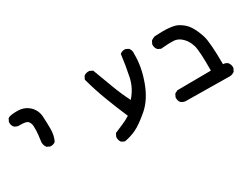

<svg xmlns="http://www.w3.org/2000/svg" viewBox="-58 -754 1616 1259"><g transform="rotate(-30 750.0 -124.5)"><path d="M168.5 -77.6 148.9 -87.4 147.5 -88.4 146.5 -89.4Q133.8 -106.4 133.8 -127.9V-128.4V-128.9Q137.7 -155.8 140.6 -184.1Q143.6 -211.9 142.6 -242.2Q142.6 -246.6 142.1 -251.2Q141.6 -255.9 140.6 -259.8Q139.6 -263.7 138.4 -267.1Q137.2 -270.5 135.5 -273.7Q133.8 -276.9 132.1 -279.8Q130.4 -282.7 127.9 -285.2Q114.7 -299.8 58.6 -297.9H58.1Q40.5 -300.3 27.3 -311L26.9 -311.5Q13.7 -327.1 15.6 -351.1V-352.1L16.1 -353L25.9 -372.6L26.4 -374L27.3 -374.5Q29.8 -376.5 32.7 -377.9Q35.6 -379.4 39.3 -380.6Q43 -381.8 47.6 -382.8Q52.2 -383.8 57.4 -384.5Q62.5 -385.3 68.8 -385.7Q75.2 -386.2 81.8 -386.5Q88.4 -386.7 96.2 -386.7Q123.5 -387.2 146.5 -378.9Q169.4 -370.6 187.5 -354Q223.6 -319.8 226.6 -271Q229.5 -223.6 229.5 -176.8Q229.5 -128.4 211.4 -90.3L210.9 -89.4L210 -88.4Q202.1 -81.5 192.1 -78.9Q182.1 -76.2 170.4 -77.1H169.4Z M608.9 138.2 589.4 128.4 587.9 127.4 586.9 126.5Q574.2 109.4 576.2 85.4V84.5L576.7 83.5L586.4 64L587.4 62L589.4 61Q620.6 47.4 653.8 33.2Q684.1 20.5 711.4 2.9Q673.3 -85 642.1 -168Q609.9 -252.9 585.9 -341.3L585.4 -343.3L586.4 -345.2L596.2 -364.7L597.2 -366.2L598.1 -367.2Q615.2 -379.9 639.2 -377.9H640.1L641.1 -377.4L660.6 -367.7L663.1 -366.7L663.6 -364.3Q692.9 -288.1 719.7 -214.8Q745.1 -146 779.8 -77.6Q832.5 -136.7 847.7 -210Q864.3 -289.1 874 -368.7L874.5 -371.1L876 -372.6Q891.6 -385.7 915.5 -383.8H916.5L917.5 -383.3L937 -373.5L938.5 -373L939 -371.6Q954.1 -352.5 950.2 -326.7Q952.1 -231.9 914.1 -127.9Q876 -22.9 809.1 34.2Q742.7 90.8 700.4 110.8Q658.2 130.9 612.3 138.7H610.4Z M1422.9 113.3 1085.9 109.4H1085.4Q1067.9 106.9 1054.7 96.2L1054.2 95.7Q1041 80.1 1043 55.2V54.2L1043.5 53.2L1053.2 33.7L1054.2 31.7L1056.2 30.8L1075.7 21L1076.7 20.5H1078.1L1331.1 18.6Q1332.5 -129.9 1319.8 -173.3Q1306.2 -216.8 1278.3 -243.7Q1250.5 -270.5 1216.8 -272.5Q1181.6 -274.4 1121.6 -268.6H1120.1L1118.7 -269L1099.1 -278.8L1098.1 -279.3L1097.2 -280.3Q1089.4 -289.1 1086.2 -299.6Q1083 -310.1 1084 -321.8V-322.8L1084.5 -323.7L1094.2 -343.3L1094.7 -344.7L1095.7 -345.2Q1102.1 -350.6 1109.6 -354.2Q1117.2 -357.9 1125.5 -360.4H1126H1126.5Q1252.4 -368.2 1296.6 -345Q1340.8 -321.8 1364.3 -285.2Q1387.2 -249.5 1403.8 -197.3Q1420.4 -145.5 1420.9 22Q1440.9 22.5 1454.1 33.7L1454.6 34.2Q1469.7 51.8 1467.8 76.7V77.6L1467.3 78.6L1457.5 98.1L1456.5 99.6L1455.6 100.6Q1440.9 111.3 1423.3 113.3Z"/></g></svg>

Font: NaikaiFont
Style: SemiBold
Weight: 600
Version: Version 1.89